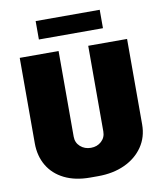

<svg xmlns="http://www.w3.org/2000/svg" viewBox="-94 -941 875 1027"><g transform="rotate(-10 343.5 -427.5)"><path d="M312 10Q231 10 172.5 -19Q114 -48 83 -100.5Q52 -153 52 -222V-686H263V-221Q263 -188 286.5 -167Q310 -146 344 -146Q378 -146 401 -167Q424 -188 424 -221V-686H635V-222Q635 -153 599 -100.5Q563 -48 500 -19Q437 10 355 10ZM170 -765V-865H518V-765Z"/></g></svg>

Font: Chivo Medium Black
Style: Regular
Weight: 900
Version: Version 2.002